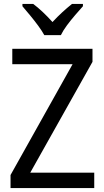

<svg xmlns="http://www.w3.org/2000/svg" viewBox="-20 -964 535 984"><path d="M463 0H34V-67L352 -635H43V-714H454V-647L135 -79H463ZM207 -784Q195 -806 175.5 -832.5Q156 -859 134.5 -885Q113 -911 95 -932V-944H150Q173 -927 199 -902.5Q225 -878 249 -851Q275 -879 299 -901Q323 -923 349 -944H405V-932Q388 -913 365.5 -887Q343 -861 323 -834Q303 -807 292 -784Z"/></svg>

Font: Noto Sans Kannada SemiCondensed
Style: Regular
Weight: 400
Width: 4
Designer: Jelle Bosma - Monotype Design Team
Foundry: Monotype Imaging Inc.
Version: Version 2.005; ttfautohint (v1.8.4.7-5d5b)